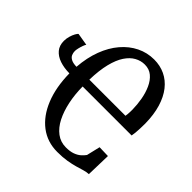

<svg xmlns="http://www.w3.org/2000/svg" viewBox="-195 -916 1092 1092"><g transform="rotate(45 351.0 -370.0)"><path d="M640.5 -176.5 636.5 -27Q619 -26.5 599.2 -20.5Q579.5 -14.5 554.2 -7.2Q529 0 496.2 5.5Q463.5 11 420 11Q340 11 280.5 -34.2Q221 -79.5 187.8 -161.5Q154.5 -243.5 153 -354Q109 -354.5 74.5 -366.2Q40 -378 20 -401.8Q0 -425.5 0 -462.5Q0 -481.5 5.5 -500.2Q11 -519 18.5 -532.5Q26 -546 31.5 -549.5L106 -537Q102 -532 97 -518.5Q92 -505 88.5 -490Q85 -475 85 -466Q85 -451.5 90.5 -438.8Q96 -426 111.5 -417.8Q127 -409.5 155 -409Q161 -487.5 184.8 -550.5Q208.5 -613.5 246.8 -658.2Q285 -703 334 -727Q383 -751 438.5 -751Q486.5 -751 526.8 -732Q567 -713 596.5 -675.5Q626 -638 642.5 -583.2Q659 -528.5 660 -457Q660 -436.5 659.2 -417.5Q658.5 -398.5 657 -382.5Q655.5 -366.5 653 -354.5H259Q259.5 -292 271.2 -235.5Q283 -179 305.2 -135.2Q327.5 -91.5 360.5 -66.8Q393.5 -42 436.5 -42Q469.5 -42 491.5 -50Q513.5 -58 528 -70.5Q542.5 -83 552 -96.5L571.5 -178.5ZM258.5 -409H549Q550.5 -417 551.2 -425.5Q552 -434 552.2 -443Q552.5 -452 552.5 -461Q552 -501.5 544.8 -542.2Q537.5 -583 522 -617.2Q506.5 -651.5 481.8 -672.2Q457 -693 421 -693Q389.5 -693 361 -677.2Q332.5 -661.5 310 -627.8Q287.5 -594 274 -539.8Q260.5 -485.5 258.5 -409Z"/></g></svg>

Font: Merriweather 24pt SemiCondensed
Style: Regular
Weight: 400
Width: 4
Designer: Eben Sorkin
Foundry: Eben Sorkin
Version: Version 2.100